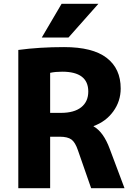

<svg xmlns="http://www.w3.org/2000/svg" viewBox="-20 -987 709 1007"><path d="M303 -967H496L339 -790H199ZM243 -270V0H76V-725Q186 -740 316 -740Q466 -740 539.5 -683.5Q613 -627 613 -523Q613 -456 574 -402.5Q535 -349 471 -326V-324Q523 -295 556 -205L633 0H458L389 -198Q375 -240 355 -255Q335 -270 293 -270ZM243 -395H299Q369 -395 406 -424.5Q443 -454 443 -507Q443 -611 306 -611Q270 -611 243 -605Z"/></svg>

Font: M PLUS 1p ExtraBold
Style: Regular
Weight: 800
Version: Version 1.062